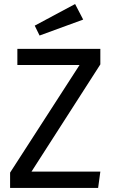

<svg xmlns="http://www.w3.org/2000/svg" viewBox="-20 -931 562 951"><path d="M477 -689H66V-609H374L30 -76V0H466L477 -81H136L477 -612ZM352 -911 152 -804 176 -755 392 -834Z"/></svg>

Font: Fira Math
Style: Regular
Weight: 400
Designer: Xiangdong Zeng
Foundry: Xiangdong Zeng
Version: Version 0.3.4